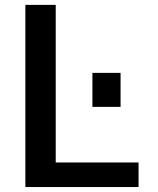

<svg xmlns="http://www.w3.org/2000/svg" viewBox="-20 -751 635 772"><path d="M351.6 -321.3V-458H464.8V-321.3ZM204.1 -731.4V-97.7H537.1V1H82V-731.4Z"/></svg>

Font: Gen Shin Gothic Medium
Style: Regular
Weight: 500
Designer: [Source Han Sans]
Ryoko NISHIZUKA  (kana & ideographs); Paul D. Hunt (Latin, Greek & Cyrillic); Wenlong ZHANG  (bopomofo
Version: Version 1.002.20150607